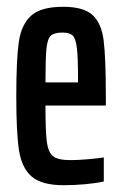

<svg xmlns="http://www.w3.org/2000/svg" viewBox="-20 -538 359 566"><path d="M292 -227H114Q114 -151 118 -120Q122 -89 136.5 -77.5Q151 -66 187 -66Q209 -66 238.5 -68.5Q268 -71 286 -74V-3Q264 2 231.5 5Q199 8 168 8Q103 8 73.5 -17.5Q44 -43 36 -95Q28 -147 28 -254Q28 -363 35.5 -414.5Q43 -466 72 -492Q101 -518 166 -518Q226 -518 252.5 -494Q279 -470 285.5 -419Q292 -368 292 -255ZM114 -295H210V-306Q210 -370 206.5 -397.5Q203 -425 194 -433.5Q185 -442 164 -442Q140 -442 130 -433Q120 -424 117 -395Q114 -366 114 -295Z"/></svg>

Font: Saira Ultra Condensed SemiBold
Style: Regular
Weight: 600
Width: 1
Designer: Hector Gatti with collaboration of the Omnibus-Type team
Foundry: Omnibus-Type
Version: Version 1.001; ttfautohint (v1.8)